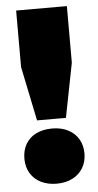

<svg xmlns="http://www.w3.org/2000/svg" viewBox="-54 -774 419 818"><g transform="rotate(-5 155.5 -365.0)"><path d="M95 -266 47 -498V-740H264V-498L218.5 -266ZM27 -108Q27 -144 42.8 -170.8Q58.5 -197.5 87.5 -211.8Q116.5 -226 155.5 -226Q194.5 -226 223.5 -211.2Q252.5 -196.5 268.2 -169.8Q284 -143 284 -108Q284 -73.5 268 -46.5Q252 -19.5 222.8 -4.8Q193.5 10 155.5 10Q117.5 10 88.2 -4.5Q59 -19 43 -45.8Q27 -72.5 27 -108Z"/></g></svg>

Font: Encode Sans SemiCondensed Black
Style: Regular
Weight: 900
Width: 4
Designer: Multiple Designers
Foundry: Impallari Type
Version: Version 2.000